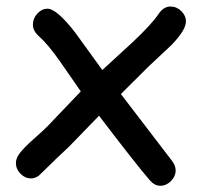

<svg xmlns="http://www.w3.org/2000/svg" viewBox="-20 -560 630 601"><path d="M516.6 -418.9 445.3 -352.1 358.4 -265.6 517.6 -57.6Q529.8 -42 529.8 -26.9Q529.8 -7.8 515.1 6.8Q500.5 21.5 481.9 21.5Q463.4 21.5 448.2 3.4Q403.3 -48.8 290 -197.8L194.8 -99.6Q166 -73.7 110.8 -19Q95.2 -1.5 77.1 -1.5Q58.6 -1.5 44.2 -16.1Q29.8 -30.8 29.8 -49.8Q29.8 -64.9 42 -80.6Q55.7 -98.6 84.5 -124Q118.2 -153.8 128.9 -165L232.9 -273.9L168.9 -366.2Q130.4 -421.4 101.6 -446.8Q83 -463.4 83 -482.9Q83 -502.4 96.9 -517.6Q110.8 -532.7 128.9 -532.7Q157.7 -532.7 215.8 -457.5L300.3 -340.8L396 -428.7Q455.6 -484.9 476.6 -516.6Q492.2 -539.6 513.7 -539.6Q532.7 -539.6 547.4 -525.4Q562 -511.2 562 -492.7Q562 -465.8 516.6 -418.9Z"/></svg>

Font: Bharatayuddha
Style: Regular
Weight: 400
Designer: R.S. Wihananto
Foundry: R.S. Wihananto
Version: Version 2.0.1